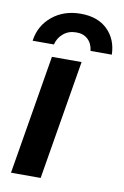

<svg xmlns="http://www.w3.org/2000/svg" viewBox="-81 -744 510 792"><g transform="rotate(10 174.0 -348.0)"><path d="M22.5 0 105.8 -500H230L146.7 0ZM15.8 -551.7Q25 -616.7 73.8 -656.2Q122.5 -695.8 192.5 -695.8Q264.2 -695.8 305 -655.8Q345.8 -615.8 347.5 -551.7H258.3Q255 -582.5 235.8 -600Q216.7 -617.5 186.7 -616.7Q155.8 -616.7 133.8 -598.3Q111.7 -580 105 -551.7Z"/></g></svg>

Font: Familjen Grotesk SemiBold
Style: Italic
Weight: 600
Italic angle: -9.46201°
Designer: Anders Wikstroem, Jonas Baeckman, Matilda Gysing, Kristian Moeller
Foundry: Familjen STHLM AB
Version: Version 2.002